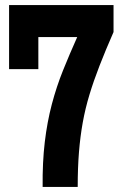

<svg xmlns="http://www.w3.org/2000/svg" viewBox="-20 -741 481 761"><path d="M149 0Q148 -98 157.5 -178Q167 -258 185.5 -328Q204 -398 230 -462.5Q256 -527 286 -594H132V-467H16V-721H430V-614Q398 -541 374.5 -480.5Q351 -420 334.5 -365.5Q318 -311 308 -255.5Q298 -200 293 -138Q288 -76 288 0Z"/></svg>

Font: Mona Sans Condensed
Style: Bold
Weight: 700
Width: 3
Designer: Deni Anggara
Foundry: GitHub
Version: Version 2.000